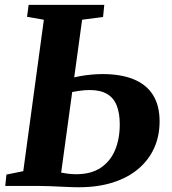

<svg xmlns="http://www.w3.org/2000/svg" viewBox="-20 -763 704 788"><path d="M303.5 5.5Q280.5 5.5 249.2 4Q218 2.5 187.2 1.2Q156.5 0 134 0H1.5L6.5 -46.5L75.5 -60.5L160 -682L91 -694L97.5 -743H408L403 -693.5L317 -682L231 -54.5Q243.5 -52 259.8 -50Q276 -48 293 -48Q353.5 -48 393 -74.2Q432.5 -100.5 452 -146.5Q471.5 -192.5 471.5 -252.5Q471.5 -298.5 459 -330Q446.5 -361.5 419.2 -377.5Q392 -393.5 348 -393.5Q327.5 -393.5 305.5 -390.2Q283.5 -387 267.5 -384L274.5 -442.5Q289 -447 310.2 -450.8Q331.5 -454.5 355.2 -456.8Q379 -459 400.5 -459Q476.5 -459 528.8 -437.5Q581 -416 608 -373Q635 -330 635 -265Q635 -204.5 612.5 -155Q590 -105.5 547.2 -69.5Q504.5 -33.5 443 -14Q381.5 5.5 303.5 5.5Z"/></svg>

Font: Merriweather 28pt ExtraBold
Style: Italic
Weight: 800
Italic angle: -7.8°
Version: Version 2.101